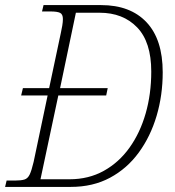

<svg xmlns="http://www.w3.org/2000/svg" viewBox="-36 -734 687 754"><path d="M-16 0 -10 -25H24Q47 -25 60 -29Q73 -33 80.5 -48.5Q88 -64 96 -98L151 -359H47L54 -388H157L203 -605Q206 -618 208.5 -633Q211 -648 211 -659Q211 -678 200 -683.5Q189 -689 162 -689H129L135 -714H361Q476 -714 539.5 -646.5Q603 -579 603 -450Q603 -360 579 -279Q555 -198 509 -135Q463 -72 396 -36Q329 0 242 0ZM237 -30Q312 -30 371.5 -63Q431 -96 472.5 -154Q514 -212 536 -288.5Q558 -365 558 -453Q558 -569 502.5 -626.5Q447 -684 355 -684H262L200 -388H387L381 -359H193L123 -30Z"/></svg>

Font: Noto Serif SemiCondensed ExtraLight
Style: Italic
Weight: 200
Width: 4
Italic angle: -12°
Designer: Monotype Design Team
Foundry: Monotype Imaging Inc.
Version: Version 2.013